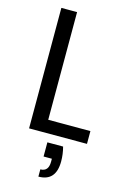

<svg xmlns="http://www.w3.org/2000/svg" viewBox="-139 -761 711 1073"><g transform="rotate(15 216.0 -225.0)"><path d="M168 -74H412V0H77V-697H168ZM287 49Q298 90 298 132Q298 247 197 247V205Q244 205 244 149V131H196V49Z"/></g></svg>

Font: DVN-Poppins
Style: Regular
Weight: 400
Designer: Ninad Kale (Devanagari), Jonny Pinhorn (Latin)
Foundry: Indian Type Foundry
Version: 4.004